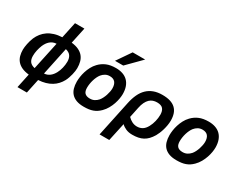

<svg xmlns="http://www.w3.org/2000/svg" viewBox="-104 -1335 2632 2095"><g transform="rotate(30 1211.5 -287.5)"><path d="M189 190.9 227.1 11.2Q173.3 5.4 136.7 -11.7Q100.1 -28.8 77.4 -55.4Q54.7 -82 44.9 -116.9Q35.2 -151.9 35.2 -193.8Q35.2 -208 37.6 -227.3Q40 -246.6 44.4 -268.1Q48.8 -289.6 55.2 -311.5Q61.5 -333.5 69.8 -353Q85.4 -389.2 109.6 -419.7Q133.8 -450.2 167 -472.9Q200.2 -495.6 243.4 -509Q286.6 -522.5 340.8 -524.9L383.8 -727.1H502L459 -524.9Q512.2 -519 548.8 -501.7Q585.4 -484.4 608.2 -457.3Q630.9 -430.2 640.9 -394Q650.9 -357.9 650.9 -314Q650.9 -298.3 647.9 -276.9Q645 -255.4 639.2 -231.7Q633.3 -208 625 -183.8Q616.7 -159.7 606 -139.2Q588.9 -107.4 564.7 -80.8Q540.5 -54.2 508.3 -34.7Q476.1 -15.1 435.5 -3.4Q395 8.3 345.2 11.2L307.1 190.9ZM321.8 -432.1Q297.9 -431.2 278.1 -422.9Q258.3 -414.6 242.7 -400.9Q227.1 -387.2 214.6 -368.7Q202.1 -350.1 192.9 -328.1Q180.2 -296.4 172.1 -260.3Q164.1 -224.1 164.1 -188Q164.1 -145 183.3 -118.4Q202.6 -91.8 247.1 -82ZM365.2 -82Q386.2 -83.5 404.3 -90.6Q422.4 -97.7 437 -109.4Q451.7 -121.1 463.6 -136.2Q475.6 -151.4 484.9 -168.9Q493.7 -185.1 500.5 -203.6Q507.3 -222.2 512 -241.7Q516.6 -261.2 519.3 -281.2Q522 -301.3 522 -320.8Q522 -364.7 502.7 -393.1Q483.4 -421.4 439 -432.1Z M719.2 -186Q719.2 -212.4 723.9 -245.6Q728.5 -278.8 739.5 -314.2Q750.5 -349.6 768.6 -384Q786.6 -418.5 814 -446.8Q850.6 -485.4 899.4 -506.1Q948.2 -526.9 1018.1 -526.9Q1064.5 -526.9 1102.3 -513.9Q1140.1 -501 1166.7 -474.9Q1193.4 -448.7 1207.8 -409.2Q1222.2 -369.6 1222.2 -316.9Q1222.2 -293 1216.8 -260Q1211.4 -227.1 1199.5 -191.7Q1187.5 -156.2 1167.7 -121.1Q1147.9 -85.9 1119.1 -57.1Q1098.6 -36.6 1077.6 -22.9Q1056.6 -9.3 1032.7 -0.7Q1008.8 7.8 981.4 11.5Q954.1 15.1 920.9 15.1Q866.2 15.1 827.9 1Q789.6 -13.2 765.4 -39.3Q741.2 -65.4 730.2 -102.5Q719.2 -139.6 719.2 -186ZM849.1 -184.1Q849.1 -163.1 853.5 -146.5Q857.9 -129.9 867.9 -118.7Q877.9 -107.4 894.3 -101.3Q910.6 -95.2 934.1 -95.2Q965.8 -95.2 990 -107.9Q1014.2 -120.6 1033.2 -142.1Q1046.4 -157.7 1057.6 -179.7Q1068.8 -201.7 1076.7 -225.3Q1084.5 -249 1088.9 -272.2Q1093.3 -295.4 1093.3 -314Q1093.3 -363.8 1071 -390.4Q1048.8 -417 1002.9 -417Q972.2 -417 947.8 -403.3Q923.3 -389.6 905.3 -367.2Q892.6 -351.1 882.1 -329.1Q871.6 -307.1 864.3 -282.7Q856.9 -258.3 853 -232.9Q849.1 -207.5 849.1 -184.1ZM1070.8 -589.8H966.8L1087.9 -766.1H1245.1Z M1222.7 189.9 1317.9 -261.2Q1331.5 -325.2 1354.7 -374.8Q1377.9 -424.3 1412.6 -458Q1447.3 -491.7 1494.4 -509.3Q1541.5 -526.9 1603 -526.9Q1660.2 -526.9 1701.2 -514.2Q1742.2 -501.5 1768.8 -476.3Q1795.4 -451.2 1808.1 -414.3Q1820.8 -377.4 1820.8 -329.1Q1820.8 -300.3 1815.7 -269.8Q1810.5 -239.3 1802.2 -210.4Q1793.9 -181.6 1783.2 -156Q1772.5 -130.4 1761.7 -111.8Q1740.2 -76.2 1717 -52Q1693.8 -27.8 1666 -12.9Q1638.2 2 1605.2 8.5Q1572.3 15.1 1531.7 15.1Q1486.3 15.1 1451.9 0.2Q1417.5 -14.6 1394 -38.1L1344.7 189.9ZM1416 -142.1Q1439.9 -117.2 1469.2 -102.5Q1498.5 -87.9 1531.7 -87.9Q1568.8 -87.9 1598.4 -106Q1627.9 -124 1649.9 -165Q1669.4 -201.2 1679.7 -243.9Q1689.9 -286.6 1689.9 -326.2Q1689.9 -375 1668 -400.9Q1646 -426.8 1592.8 -426.8Q1565.9 -426.8 1542.5 -418.7Q1519 -410.6 1500 -392.3Q1481 -374 1466.3 -344.2Q1451.7 -314.5 1442.9 -271Z M1887.2 -186Q1887.2 -212.4 1891.8 -245.6Q1896.5 -278.8 1907.5 -314.2Q1918.5 -349.6 1936.5 -384Q1954.6 -418.5 1981.9 -446.8Q2018.6 -485.4 2067.4 -506.1Q2116.2 -526.9 2186 -526.9Q2232.4 -526.9 2270.3 -513.9Q2308.1 -501 2334.7 -474.9Q2361.3 -448.7 2375.7 -409.2Q2390.1 -369.6 2390.1 -316.9Q2390.1 -293 2384.8 -260Q2379.4 -227.1 2367.4 -191.7Q2355.5 -156.2 2335.7 -121.1Q2315.9 -85.9 2287.1 -57.1Q2266.6 -36.6 2245.6 -22.9Q2224.6 -9.3 2200.7 -0.7Q2176.8 7.8 2149.4 11.5Q2122.1 15.1 2088.9 15.1Q2034.2 15.1 1995.8 1Q1957.5 -13.2 1933.3 -39.3Q1909.2 -65.4 1898.2 -102.5Q1887.2 -139.6 1887.2 -186ZM2017.1 -184.1Q2017.1 -163.1 2021.5 -146.5Q2025.9 -129.9 2035.9 -118.7Q2045.9 -107.4 2062.3 -101.3Q2078.6 -95.2 2102.1 -95.2Q2133.8 -95.2 2158 -107.9Q2182.1 -120.6 2201.2 -142.1Q2214.4 -157.7 2225.6 -179.7Q2236.8 -201.7 2244.6 -225.3Q2252.4 -249 2256.8 -272.2Q2261.2 -295.4 2261.2 -314Q2261.2 -363.8 2239 -390.4Q2216.8 -417 2170.9 -417Q2140.1 -417 2115.7 -403.3Q2091.3 -389.6 2073.2 -367.2Q2060.5 -351.1 2050 -329.1Q2039.6 -307.1 2032.2 -282.7Q2024.9 -258.3 2021 -232.9Q2017.1 -207.5 2017.1 -184.1Z"/></g></svg>

Font: Lorenzo Sans
Style: Bold Italic
Weight: 700
Italic angle: -12°
Foundry: Intel Corporation
Version: Version 1.00; ttfautohint (v1.5)